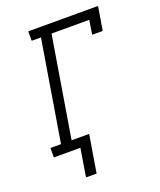

<svg xmlns="http://www.w3.org/2000/svg" viewBox="-163 -836 925 1109"><g transform="rotate(-20 300.0 -281.5)"><path d="M171 172 199 0H36V-58H101L203 -677H146V-735H575L551 -590H486L500 -677H268L166 -58H274L236 172Z"/></g></svg>

Font: Iosevka Etoile Light Oblique
Style: Regular
Weight: 300
Italic angle: -9°
Designer: Belleve Invis
Foundry: Belleve Invis
Version: Version 15.5.2; ttfautohint (v1.8.4)